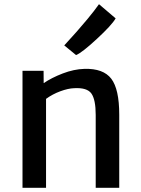

<svg xmlns="http://www.w3.org/2000/svg" viewBox="-20 -892 670 912"><path d="M341.3 -630.4 285.2 -676.3Q326.2 -721.7 344.5 -741.9Q362.8 -762.2 395.5 -801.5Q428.2 -840.8 450.2 -872.1L529.3 -804.7Q511.2 -772.9 439.9 -707Q368.7 -641.1 341.3 -630.4ZM86.9 0V-555.7H187L187.5 -497.1Q224.6 -522.5 277.8 -543Q331.1 -563.5 380.9 -564.9Q470.7 -567.4 508.5 -518.1Q546.4 -468.8 546.4 -347.2V0H434.6V-346.2Q434.6 -418.9 414.1 -447.8Q393.6 -476.6 332.5 -473.1Q303.7 -472.2 266.6 -458.5Q229.5 -444.8 198.7 -422.4V0Z"/></svg>

Font: HaufeMerriweatherSans
Style: Regular
Weight: 400
Designer: Eben Sorkin ( eben@eyebytes.com )
Foundry: Eben Sorkin
Version: Version 1.56